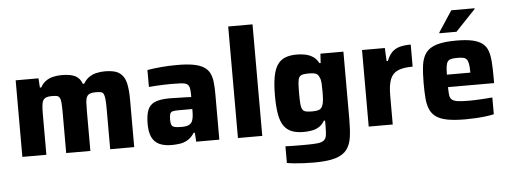

<svg xmlns="http://www.w3.org/2000/svg" viewBox="-57 -905 3383 1274"><g transform="rotate(-5 1634.5 -268.5)"><path d="M62 0V-510H214L218 -448H227Q241 -474 262.5 -489.5Q284 -505 311 -511.5Q338 -518 369 -518Q429 -518 460 -501.5Q491 -485 504 -448H513Q528 -474 550 -489.5Q572 -505 599.5 -511.5Q627 -518 658 -518Q723 -518 754.5 -495Q786 -472 796.5 -428Q807 -384 807 -319V0H647V-270Q647 -311 644.5 -334.5Q642 -358 636 -369Q630 -380 617 -382.5Q604 -385 583 -385Q560 -385 546 -379.5Q532 -374 525 -361Q518 -348 516.5 -325Q515 -302 515 -266V0H354V-270Q354 -311 352 -334.5Q350 -358 343.5 -369Q337 -380 324.5 -382.5Q312 -385 291 -385Q268 -385 254 -379.5Q240 -374 233 -361Q226 -348 224 -324.5Q222 -301 222 -266V0Z M1056 8Q1008 8 975 -7Q942 -22 925.5 -56Q909 -90 909 -145Q909 -203 922.5 -237.5Q936 -272 971 -287Q1006 -302 1070 -302Q1079 -302 1095.5 -301.5Q1112 -301 1133 -300.5Q1154 -300 1175 -299.5Q1196 -299 1213 -298V-317Q1213 -346 1208.5 -362Q1204 -378 1191.5 -385.5Q1179 -393 1154 -394.5Q1129 -396 1088 -396Q1065 -396 1037.5 -395Q1010 -394 983.5 -392.5Q957 -391 939 -389V-502Q980 -509 1031.5 -513.5Q1083 -518 1140 -518Q1204 -518 1246.5 -510Q1289 -502 1315 -485.5Q1341 -469 1353.5 -444Q1366 -419 1370 -385Q1374 -351 1374 -308V0H1220L1216 -60H1208Q1189 -30 1164 -15Q1139 0 1111 4Q1083 8 1056 8ZM1132 -106Q1150 -106 1163.5 -108.5Q1177 -111 1186.5 -117.5Q1196 -124 1202 -134Q1207 -145 1210 -161Q1213 -177 1213 -199V-218H1120Q1095 -218 1082 -214.5Q1069 -211 1064.5 -198.5Q1060 -186 1060 -160Q1060 -138 1065 -126Q1070 -114 1085.5 -110Q1101 -106 1132 -106Z M1498 0V-743H1660V0Z M1988 206Q1956 206 1921.5 204.5Q1887 203 1857 200Q1827 197 1807 193V82Q1828 83 1852 83.5Q1876 84 1900.5 84Q1925 84 1947 84Q1996 84 2023.5 80.5Q2051 77 2064.5 65.5Q2078 54 2081 31.5Q2084 9 2084 -29V-65H2076Q2061 -39 2039.5 -25.5Q2018 -12 1992 -7Q1966 -2 1936 -2Q1890 -2 1858 -14.5Q1826 -27 1805.5 -55.5Q1785 -84 1776 -134Q1767 -184 1767 -259Q1767 -335 1776.5 -385Q1786 -435 1806 -464Q1826 -493 1858 -505.5Q1890 -518 1935 -518Q1963 -518 1990.5 -512.5Q2018 -507 2041.5 -492Q2065 -477 2080 -448H2088L2092 -510H2245V-58Q2245 9 2238 59Q2231 109 2206.5 141.5Q2182 174 2130.5 190Q2079 206 1988 206ZM2006 -133Q2035 -133 2050.5 -139.5Q2066 -146 2073 -163Q2080 -179 2082 -202.5Q2084 -226 2084 -259Q2084 -291 2082.5 -315Q2081 -339 2073 -354Q2066 -373 2050.5 -379.5Q2035 -386 2006 -386Q1979 -386 1963 -382.5Q1947 -379 1939.5 -367Q1932 -355 1930 -329Q1928 -303 1928 -259Q1928 -215 1930 -190Q1932 -165 1939.5 -152.5Q1947 -140 1963 -136.5Q1979 -133 2006 -133Z M2369 0V-510H2521L2525 -423H2534Q2548 -460 2569.5 -481Q2591 -502 2622 -510Q2653 -518 2694 -518V-371Q2631 -371 2595 -355Q2559 -339 2544 -300.5Q2529 -262 2529 -193V0Z M3012 8Q2940 8 2893 -1Q2846 -10 2818.5 -29.5Q2791 -49 2777.5 -80Q2764 -111 2760.5 -154Q2757 -197 2757 -254Q2757 -323 2763.5 -373Q2770 -423 2793 -455Q2816 -487 2864.5 -502.5Q2913 -518 2996 -518Q3063 -518 3105 -508.5Q3147 -499 3171.5 -479.5Q3196 -460 3206.5 -429Q3217 -398 3220 -354.5Q3223 -311 3223 -254V-215H2916Q2916 -181 2919 -160.5Q2922 -140 2935 -130Q2948 -120 2975 -116.5Q3002 -113 3050 -113Q3069 -113 3095 -114Q3121 -115 3149.5 -117Q3178 -119 3203 -121V-9Q3181 -4 3149.5 0Q3118 4 3082 6Q3046 8 3012 8ZM3072 -282V-298Q3072 -334 3068.5 -355Q3065 -376 3056.5 -386.5Q3048 -397 3033 -400Q3018 -403 2995 -403Q2969 -403 2953.5 -399.5Q2938 -396 2930 -385Q2922 -374 2919 -353Q2916 -332 2916 -298H3089ZM2890 -576V-581L2982 -721H3137V-716L3004 -576Z"/></g></svg>

Font: Saira Thin
Style: Bold
Weight: 700
Version: Version 1.101